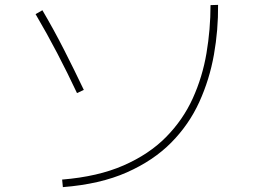

<svg xmlns="http://www.w3.org/2000/svg" viewBox="-20 -758 1040 788"><path d="M238 10 235 -21Q382 -33 487 -79Q592 -125 661.5 -195.5Q731 -266 771 -354Q811 -442 827.5 -540Q844 -638 844 -737L875 -738Q876 -635 858 -533.5Q840 -432 798 -339.5Q756 -247 683 -173Q610 -99 500.5 -50.5Q391 -2 238 10ZM324 -389 296 -376Q257 -459 215 -539.5Q173 -620 126 -700L154 -716Q201 -636 243 -553.5Q285 -471 324 -389Z"/></svg>

Font: Murecho ExtraLight
Style: Regular
Weight: 200
Designer: Neil Summerour
Foundry: Positype
Version: Version 1.010; ttfautohint (v1.8.3)